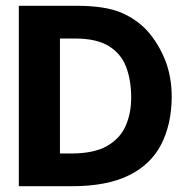

<svg xmlns="http://www.w3.org/2000/svg" viewBox="-20 -643 640 663"><path d="M45 0V-623H244Q342 -623 397 -600Q452 -577 490 -535Q527 -493 550 -436Q573 -379 573 -307Q572 -212 536 -143Q500 -74 424 -37Q348 0 229 0ZM187 -113H226Q304 -113 349 -138.5Q394 -164 413.5 -207.5Q433 -251 433 -306Q433 -366 415.5 -412Q398 -458 355.5 -484Q313 -510 239 -510H187Z"/></svg>

Font: Inconsolata Expanded Black
Style: Regular
Weight: 900
Width: 7
Monospace: yes
Designer: Raph Levien, Cyreal, Brenton Simpson
Foundry: Raph Levien, Cyreal, Google
Version: Version 3.001; ttfautohint (v1.8.2.53-6de2)